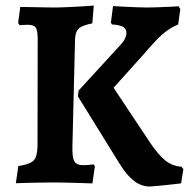

<svg xmlns="http://www.w3.org/2000/svg" viewBox="-20 -669 697 704"><path d="M268.3 -337.1 417 -499.2Q443.5 -525.7 443.5 -548.5Q443.5 -563.3 431 -570.6Q418.4 -577.9 390.5 -579.4L386.6 -586.1L394.5 -646.7Q394.5 -646.7 407.9 -645.9Q421.2 -645.2 441.6 -644.1Q462.1 -643.1 483.1 -642.3Q504.1 -641.5 519.4 -641.5Q534 -641.5 553.4 -642.2Q572.7 -643 591.5 -643.7Q610.2 -644.5 622.6 -645.2Q634.9 -646 634.9 -646L641.1 -635.4L633.2 -579Q613.1 -571.1 594 -557.6Q575 -544.2 553.7 -522.3Q532.5 -500.3 503.8 -466.6L396.5 -347.2L531.1 -144.9Q561.2 -100.3 586.8 -80.1Q612.4 -59.9 645.6 -57.6L652.3 -48.7L644 3.4Q644 3.4 629 5.1Q613.9 6.9 593 9.1Q572.1 11.4 553.9 13.1Q535.7 14.9 529.5 14.9Q498.1 14.9 471.4 -5.6Q444.6 -26.1 418.4 -68.8L265.5 -315.9ZM118.2 -525.6Q118.2 -557.1 111.2 -567.7Q104.2 -578.2 82.1 -578.2Q73.5 -578.2 62.6 -577.4Q51.7 -576.7 51.7 -576.7L46.5 -585.2L54.4 -643.6Q54.4 -643.6 70.7 -643.3Q86.9 -643.1 110.1 -642.6Q133.3 -642.1 155 -641.8Q176.7 -641.5 187.5 -641.5Q203.5 -641.5 226.6 -642.8Q249.6 -644.1 271.7 -645.1Q293.8 -646.2 308.9 -647.4Q323.9 -648.7 323.9 -648.7L318.5 -583.4Q281.5 -576.1 268.9 -564.5Q256.2 -552.9 255.2 -525.2L245.5 -131.8Q244.5 -90.9 252.8 -77.2Q261.2 -63.4 284.1 -63.4Q299.5 -63.4 311.4 -64.9Q323.2 -66.4 323.2 -66.4L327.9 -59.7L318.9 3.5Q318.9 3.5 303.2 3Q287.6 2.5 263.8 1.7Q239.9 1 216.3 0.5Q192.6 0 176.1 0Q154.8 0 131 0.5Q107.1 0.9 85.8 1.4Q64.5 1.9 51.3 2.4Q38.1 2.8 38.1 2.8L47.2 -60.2Q91 -66.6 104.3 -81.5Q117.6 -96.4 117.6 -138.9Z"/></svg>

Font: Alegreya
Style: Regular
Weight: 400
Designer: Juan Pablo del Peral
Foundry: Huerta Tipografica
Version: Version 2.009